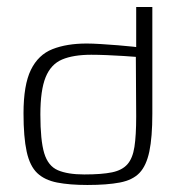

<svg xmlns="http://www.w3.org/2000/svg" viewBox="-20 -525 508 547"><path d="M47 -202Q47 -283 68 -326Q89 -369 129.5 -385Q170 -401 227 -401Q243 -401 267.5 -399.5Q292 -398 316.5 -396Q341 -394 359.5 -392Q378 -390 384 -388L368 -379V-505H414V-201Q414 -134 405.5 -93.5Q397 -53 377.5 -32.5Q358 -12 321.5 -5Q285 2 229 2Q178 2 142.5 -5Q107 -12 86 -32Q65 -52 56 -93Q47 -134 47 -202ZM220 -28Q270 -28 299 -34Q328 -40 343 -57Q358 -74 363 -106.5Q368 -139 368 -193L367 -363Q355 -364 332 -365.5Q309 -367 284 -368Q259 -369 240 -369Q189 -369 157 -355.5Q125 -342 110 -305Q95 -268 95 -199Q95 -125 106 -88.5Q117 -52 145 -40Q173 -28 220 -28Z"/></svg>

Font: Genos Thin Light
Style: Regular
Weight: 300
Version: Version 1.010